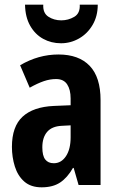

<svg xmlns="http://www.w3.org/2000/svg" viewBox="-20 -791 509 821"><path d="M230 -558Q317 -558 363.5 -509.5Q410 -461 410 -363V0H316L295 -73H292Q268 -31 237 -10.5Q206 10 158 10Q112 10 84 -14.5Q56 -39 43.5 -79Q31 -119 31 -163Q31 -250 76.5 -292Q122 -334 210 -338L282 -341V-370Q282 -408 267 -430.5Q252 -453 220 -453Q194 -453 167.5 -444Q141 -435 107 -416L66 -512Q144 -558 230 -558ZM244 -253Q202 -251 181.5 -227Q161 -203 161 -161Q161 -125 173.5 -109Q186 -93 210 -93Q242 -93 262 -123Q282 -153 282 -204V-255ZM398 -771Q398 -722 376 -684.5Q354 -647 318 -626.5Q282 -606 241 -606Q199 -606 164.5 -625Q130 -644 109 -681Q88 -718 87 -771H165Q163 -735 187 -719.5Q211 -704 242 -704Q272 -704 297.5 -719Q323 -734 321 -771Z"/></svg>

Font: Noto Sans Sinhala UI ExtraCondensed
Style: Bold
Weight: 700
Width: 2
Designer: Jelle Bosma - Monotype Design Team
Foundry: Monotype Imaging Inc.
Version: Version 2.006; ttfautohint (v1.8.4.7-5d5b)